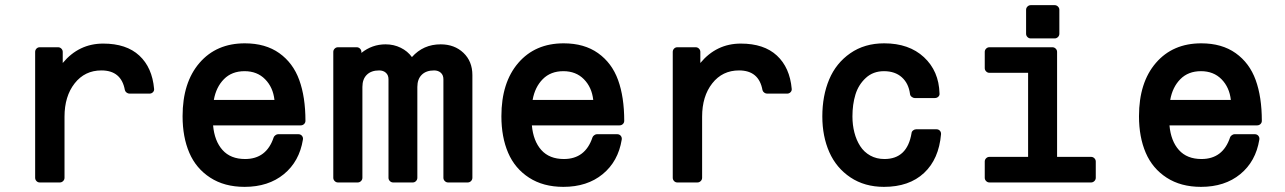

<svg xmlns="http://www.w3.org/2000/svg" viewBox="-20 -707 4981 744"><path d="M116.2 -505.9Q116.2 -513.2 121.3 -518.6Q126.5 -523.9 133.8 -523.9H205.1Q212.4 -523.9 217.8 -518.6Q223.1 -513.2 223.1 -505.9V-462.9Q285.6 -538.1 379.9 -538.1Q469.7 -538.1 519.8 -491.7Q569.8 -445.3 577.1 -362.8Q578.1 -355.5 572.8 -349.9Q567.4 -344.2 559.1 -344.2H481.9Q476.1 -344.2 470.7 -348.1Q465.3 -352.1 463.9 -357.9Q450.2 -434.1 373 -434.1Q308.6 -434.1 269.3 -384Q230 -334 230 -254.9V-18.1Q230 -10.7 224.6 -5.4Q219.2 0 211.9 0H133.8Q126.5 0 121.3 -5.4Q116.2 -10.7 116.2 -18.1Z M687.5 -256.8Q687.5 -387.2 752.9 -463.1Q818.4 -539.1 928.7 -539.1Q1008.8 -539.1 1062.3 -501Q1115.7 -462.9 1139.6 -397Q1163.6 -331.1 1163.6 -238.8Q1163.6 -231.4 1158.2 -226.3Q1152.8 -221.2 1145.5 -221.2H805.7Q811 -160.6 842.3 -125.7Q873.5 -90.8 929.7 -90.8Q1012.7 -90.8 1040.5 -174.8Q1042 -179.2 1047.4 -183.1Q1052.7 -187 1057.6 -187H1135.7Q1145 -187 1150.1 -180.7Q1155.3 -174.3 1153.8 -166Q1140.1 -81.5 1080.1 -32.2Q1020 17.1 927.7 17.1Q849.6 17.1 794.7 -18.6Q739.7 -54.2 713.6 -115Q687.5 -175.8 687.5 -256.8ZM927.7 -431.2Q878.4 -431.2 847.9 -400.4Q817.4 -369.6 808.6 -319.8H1043.5Q1038.1 -368.7 1007.3 -399.9Q976.6 -431.2 927.7 -431.2Z M1271.5 -505.9Q1271.5 -513.2 1276.9 -518.6Q1282.2 -523.9 1289.6 -523.9H1362.3Q1369.6 -523.9 1375 -518.6Q1380.4 -513.2 1380.4 -505.9V-502Q1421.9 -535.2 1474.1 -535.2Q1505.9 -535.2 1532.7 -522Q1559.6 -508.8 1576.2 -485.8Q1620.1 -535.2 1687.5 -535.2Q1741.2 -535.2 1775.9 -502.2Q1810.5 -469.2 1810.5 -416V-18.1Q1810.5 -10.7 1805.2 -5.4Q1799.8 0 1792.5 0H1716.3Q1709 0 1703.6 -5.4Q1698.2 -10.7 1698.2 -18.1V-399.9Q1698.2 -416 1688.2 -425Q1678.2 -434.1 1662.1 -434.1Q1631.3 -434.1 1614.3 -417.2Q1597.2 -400.4 1597.2 -370.1V-18.1Q1597.2 -10.7 1592 -5.4Q1586.9 0 1579.6 0H1503.4Q1496.1 0 1490.7 -5.4Q1485.4 -10.7 1485.4 -18.1V-399.9Q1485.4 -416 1475.3 -425Q1465.3 -434.1 1449.2 -434.1Q1418.5 -434.1 1401.4 -417.2Q1384.3 -400.4 1384.3 -370.1V-18.1Q1384.3 -10.7 1378.9 -5.4Q1373.5 0 1366.2 0H1289.6Q1282.2 0 1276.9 -5.4Q1271.5 -10.7 1271.5 -18.1Z M1922.9 -256.8Q1922.9 -387.2 1988.3 -463.1Q2053.7 -539.1 2164.1 -539.1Q2244.1 -539.1 2297.6 -501Q2351.1 -462.9 2375 -397Q2398.9 -331.1 2398.9 -238.8Q2398.9 -231.4 2393.6 -226.3Q2388.2 -221.2 2380.9 -221.2H2041Q2046.4 -160.6 2077.6 -125.7Q2108.9 -90.8 2165 -90.8Q2248 -90.8 2275.9 -174.8Q2277.3 -179.2 2282.7 -183.1Q2288.1 -187 2293 -187H2371.1Q2380.4 -187 2385.5 -180.7Q2390.6 -174.3 2389.2 -166Q2375.5 -81.5 2315.4 -32.2Q2255.4 17.1 2163.1 17.1Q2085 17.1 2030 -18.6Q1975.1 -54.2 1949 -115Q1922.9 -175.8 1922.9 -256.8ZM2163.1 -431.2Q2113.8 -431.2 2083.3 -400.4Q2052.7 -369.6 2043.9 -319.8H2278.8Q2273.4 -368.7 2242.7 -399.9Q2211.9 -431.2 2163.1 -431.2Z M2586.9 -505.9Q2586.9 -513.2 2592 -518.6Q2597.2 -523.9 2604.5 -523.9H2675.8Q2683.1 -523.9 2688.5 -518.6Q2693.8 -513.2 2693.8 -505.9V-462.9Q2756.3 -538.1 2850.6 -538.1Q2940.4 -538.1 2990.5 -491.7Q3040.5 -445.3 3047.9 -362.8Q3048.8 -355.5 3043.5 -349.9Q3038.1 -344.2 3029.8 -344.2H2952.6Q2946.8 -344.2 2941.4 -348.1Q2936 -352.1 2934.6 -357.9Q2920.9 -434.1 2843.8 -434.1Q2779.3 -434.1 2740 -384Q2700.7 -334 2700.7 -254.9V-18.1Q2700.7 -10.7 2695.3 -5.4Q2689.9 0 2682.6 0H2604.5Q2597.2 0 2592 -5.4Q2586.9 -10.7 2586.9 -18.1Z M3405.3 17.1Q3330.6 17.1 3275.6 -19.5Q3220.7 -56.2 3193.6 -117.4Q3166.5 -178.7 3166.5 -255.9Q3166.5 -335.9 3193.1 -399.2Q3219.7 -462.4 3274.9 -500.7Q3330.1 -539.1 3406.2 -539.1Q3502.4 -539.1 3560.3 -485.4Q3618.2 -431.6 3620.6 -345.2Q3621.6 -337.9 3616.2 -332.5Q3610.8 -327.1 3602.5 -327.1H3524.4Q3518.6 -327.1 3512.7 -331.8Q3506.8 -336.4 3506.3 -342.8Q3501 -383.8 3474.6 -407.5Q3448.2 -431.2 3405.3 -431.2Q3363.3 -431.2 3335 -405Q3306.6 -378.9 3294.9 -340.8Q3283.2 -302.7 3283.2 -255.9Q3283.2 -222.7 3290.8 -193.4Q3298.3 -164.1 3313.2 -140.9Q3328.1 -117.7 3352.3 -104.2Q3376.5 -90.8 3407.2 -90.8Q3495.6 -90.8 3512.2 -190.9Q3512.7 -197.3 3518.3 -201.7Q3523.9 -206.1 3530.3 -206.1H3608.4Q3616.7 -206.1 3621.8 -200.7Q3627 -195.3 3626.5 -187Q3618.2 -90.3 3560.5 -36.6Q3502.9 17.1 3405.3 17.1Z M3814 -424.8Q3806.6 -424.8 3801.3 -430.2Q3795.9 -435.5 3795.9 -442.9V-505.9Q3795.9 -513.2 3801.3 -518.6Q3806.6 -523.9 3814 -523.9H4058.1Q4065.4 -523.9 4070.8 -518.6Q4076.2 -513.2 4076.2 -505.9V-99.1H4208Q4215.3 -99.1 4220.7 -93.8Q4226.1 -88.4 4226.1 -81.1V-18.1Q4226.1 -10.7 4220.7 -5.4Q4215.3 0 4208 0H3814Q3806.6 0 3801.3 -5.4Q3795.9 -10.7 3795.9 -18.1V-81.1Q3795.9 -88.4 3801.3 -93.8Q3806.6 -99.1 3814 -99.1H3963.9V-424.8ZM3956.1 -576.2V-668.9Q3956.1 -676.3 3961.4 -681.6Q3966.8 -687 3974.1 -687H4066.9Q4074.2 -687 4079.6 -681.6Q4085 -676.3 4085 -668.9V-576.2Q4085 -568.8 4079.6 -563.5Q4074.2 -558.1 4066.9 -558.1H3974.1Q3966.8 -558.1 3961.4 -563.5Q3956.1 -568.8 3956.1 -576.2Z M4393.6 -256.8Q4393.6 -387.2 4459 -463.1Q4524.4 -539.1 4634.8 -539.1Q4714.8 -539.1 4768.3 -501Q4821.8 -462.9 4845.7 -397Q4869.6 -331.1 4869.6 -238.8Q4869.6 -231.4 4864.3 -226.3Q4858.9 -221.2 4851.6 -221.2H4511.7Q4517.1 -160.6 4548.3 -125.7Q4579.6 -90.8 4635.7 -90.8Q4718.8 -90.8 4746.6 -174.8Q4748 -179.2 4753.4 -183.1Q4758.8 -187 4763.7 -187H4841.8Q4851.1 -187 4856.2 -180.7Q4861.3 -174.3 4859.9 -166Q4846.2 -81.5 4786.1 -32.2Q4726.1 17.1 4633.8 17.1Q4555.7 17.1 4500.7 -18.6Q4445.8 -54.2 4419.7 -115Q4393.6 -175.8 4393.6 -256.8ZM4633.8 -431.2Q4584.5 -431.2 4554 -400.4Q4523.4 -369.6 4514.6 -319.8H4749.5Q4744.1 -368.7 4713.4 -399.9Q4682.6 -431.2 4633.8 -431.2Z"/></svg>

Font: Fragment Mono
Style: Bold
Weight: 700
Designer: Wei Huang based on Nimbus Sans by URW Studio, based on Helvetica by Max Miedinger.
Foundry: Wei Huang
Version: Version 1.011